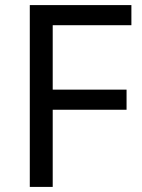

<svg xmlns="http://www.w3.org/2000/svg" viewBox="-20 -734 559 754"><path d="M97 0V-714H496V-635H187V-382H477V-303H187V0Z"/></svg>

Font: Noto Sans Symbols
Style: Regular
Weight: 400
Designer: Monotype Design Team
Foundry: Monotype Imaging Inc.
Version: Version 2.002